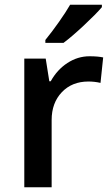

<svg xmlns="http://www.w3.org/2000/svg" viewBox="-20 -786 471 806"><path d="M82 0ZM356 -549.8Q390.6 -549.8 413.1 -544.9L401.9 -438Q377.4 -443.8 351.1 -443.8Q282.2 -443.8 239.5 -398.9Q196.8 -354 196.8 -282.2V0H82V-540H171.9L187 -444.8H192.9Q219.7 -493.2 262.9 -521.5Q306.2 -549.8 356 -549.8ZM170.4 -606V-618.2Q198.2 -652.3 227.8 -694.3Q257.3 -736.3 274.4 -766.1H407.7V-755.9Q382.3 -726.1 331.8 -679Q281.2 -631.8 246.6 -606Z"/></svg>

Font: Open Sans Semibold
Style: Regular
Weight: 600
Foundry: Ascender Corporation
Version: Version 1.10; ttfautohint (v1.5.65-e2d9)